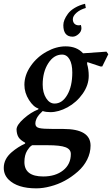

<svg xmlns="http://www.w3.org/2000/svg" viewBox="-23 -778 599 1026"><path d="M435.5 -735.4Q405.3 -727.1 385.7 -709.7Q366.2 -692.4 366.2 -675.3Q366.2 -660.2 374.8 -651.4Q383.3 -642.6 399.4 -642.6Q401.9 -642.6 409.2 -644.5Q412.1 -634.3 412.1 -627Q412.1 -609.4 396.5 -595.7Q380.9 -582 365.2 -582Q315.4 -582 315.4 -643.6Q315.4 -670.9 339.8 -704.1Q352.5 -721.7 376.7 -736.1Q400.9 -750.5 431.6 -757.8ZM205.1 -326.2Q205.1 -282.7 223.4 -253.7Q241.7 -224.6 268.6 -224.6Q309.6 -224.6 336.4 -270.8Q363.3 -316.9 363.3 -390.6Q363.3 -435.5 348.6 -460.9Q334 -486.3 308.6 -486.3Q264.6 -486.3 234.9 -439.9Q205.1 -393.6 205.1 -326.2ZM315.4 -88.9Q460.9 -88.9 460.9 0Q460.9 38.6 442.9 74.7Q424.8 110.8 393.1 138.7Q326.7 197.3 246.6 217.8Q207 228.5 170.9 228.5Q70.3 228.5 22.9 181.6Q-2.9 155.8 -2.9 119.1Q-2.9 71.8 39.1 35.6Q72.8 6.8 111.3 -10.7V-15.6Q86.4 -28.8 76.4 -44.2Q66.4 -59.6 65.4 -85.9Q65.4 -109.9 103.8 -144Q142.1 -178.2 181.6 -193.4L182.6 -198.2Q156.2 -205.6 131.8 -243.9Q107.4 -282.2 107.4 -324.7Q107.4 -376.5 140.9 -425Q174.3 -473.6 227.1 -502.4Q277.3 -530.3 328.1 -530.3Q387.2 -530.3 420.9 -493.2L545.9 -502L555.7 -488.3L523.4 -422.9H513.7L443.4 -446.3L442.4 -436.5Q451.2 -406.2 451.2 -373Q451.2 -323.2 418.9 -277.3Q386.7 -231.4 337.9 -204.6Q290 -178.7 246.1 -178.7Q222.7 -178.7 205.1 -184.6L194.3 -173.8Q184.6 -164.1 182.6 -160.6Q179.2 -155.8 177.7 -153.8Q174.3 -148.9 172.9 -145.5Q172.9 -145 171.6 -141.8Q170.4 -138.7 169.4 -136.7Q166 -127.9 166 -117.2Q166 -98.6 186.5 -93.8Q205.6 -88.9 263.7 -88.9ZM149.4 -2Q148.9 -2 147.5 -1Q146 0 145 0.5Q133.8 7.8 122.1 26.9Q107.4 51.3 107.4 87.9Q107.4 165 208 165Q273.4 165 314.5 132.3Q355.5 99.6 355.5 44.9Q355.5 19.5 327.1 8.8Q299.3 -2 231.4 -2Z"/></svg>

Font: Neuton
Style: Italic
Weight: 400
Italic angle: -9°
Designer: Brian M Zick
Version: Version 1.32